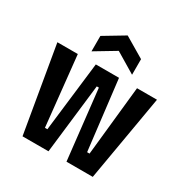

<svg xmlns="http://www.w3.org/2000/svg" viewBox="-171 -886 988 1025"><g transform="rotate(30 323.5 -373.5)"><path d="M107 0 17 -528H143L188 -99H203L254 -528H397L448 -99H463L508 -528H631L540 0H378L330 -429H317L267 0ZM199 -577V-672L324 -747L449 -673V-577L324 -652Z"/></g></svg>

Font: Bricolage Grotesque 24pt Condensed SemiBold
Style: Regular
Weight: 600
Width: 3
Designer: Mathieu Triay
Foundry: Atelier Triay
Version: Version 1.001;gftools[0.9.33.dev8+g029e19f]